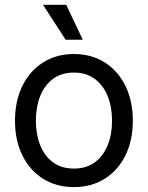

<svg xmlns="http://www.w3.org/2000/svg" viewBox="-20 -762 611 794"><path d="M285.6 11.7Q212.9 11.7 158 -22.9Q103 -57.6 72.5 -119.6Q42 -181.6 42 -262.7Q42 -344.2 72.5 -406.5Q103 -468.8 158 -503.7Q212.9 -538.6 285.6 -538.6Q358.4 -538.6 413.3 -503.7Q468.3 -468.8 498.8 -406.5Q529.3 -344.2 529.3 -262.7Q529.3 -181.6 498.8 -119.6Q468.3 -57.6 413.3 -22.9Q358.4 11.7 285.6 11.7ZM285.6 -64.9Q336.9 -64.9 372.1 -90.8Q407.2 -116.7 425.3 -161.6Q443.4 -206.5 443.4 -262.7Q443.4 -319.3 425.3 -364.3Q407.2 -409.2 372.1 -435.5Q336.9 -461.9 285.6 -461.9Q234.4 -461.9 199.2 -435.8Q164.1 -409.7 146.2 -364.7Q128.4 -319.8 128.4 -262.7Q128.4 -206.1 146.2 -161.4Q164.1 -116.7 199 -90.8Q233.9 -64.9 285.6 -64.9ZM251.5 -597.7 157.7 -742.2H253.9L322.3 -597.7Z"/></svg>

Font: Inter 24pt
Style: Regular
Weight: 400
Designer: Rasmus Andersson
Foundry: rsms
Version: Version 4.001;git-66647c0bb